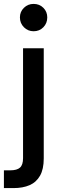

<svg xmlns="http://www.w3.org/2000/svg" viewBox="-52 -743 307 983"><path d="M-32 220V129H1Q35 129 50.5 115Q66 101 66 67V-496H172V68Q172 123 153 156.5Q134 190 99.5 205Q65 220 17 220ZM120 -583Q91 -583 70.5 -603.5Q50 -624 50 -654Q50 -683 70.5 -703Q91 -723 120 -723Q150 -723 170 -703Q190 -683 190 -654Q190 -624 170 -603.5Q150 -583 120 -583Z"/></svg>

Font: Rethink Sans Medium
Style: Regular
Weight: 500
Designer: The Rethink Sans project authors (Hans Thiessen). DM Sans designed by Colophon Foundry.
Foundry: Rethink Communications LLC
Version: Version 1.001